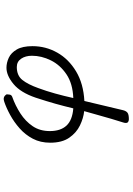

<svg xmlns="http://www.w3.org/2000/svg" viewBox="141 -694 718 1040"><g transform="rotate(-90 500.0 -174.0)"><path d="M423 134Q419 150 409.5 157.5Q400 165 374 165Q367 165 360.5 161.5Q354 158 354 148Q354 142 357 133Q366 106 376.5 69.5Q387 33 398 -6Q409 -45 418 -77Q380 -81 340.5 -100Q301 -119 274 -158Q247 -197 247 -261Q247 -314 268.5 -355Q290 -396 324.5 -426.5Q359 -457 397.5 -478Q436 -499 469 -510L477 -512Q479 -512 480.5 -512.5Q482 -513 483 -513Q494 -513 501.5 -506.5Q509 -500 509 -495Q509 -491 507.5 -481Q506 -471 496 -467Q448 -450 405.5 -422.5Q363 -395 336.5 -356Q310 -317 310 -263Q310 -205 339.5 -173Q369 -141 433 -136Q445 -186 458 -232.5Q471 -279 491 -340Q519 -422 565 -460Q611 -498 653 -498Q680 -498 707 -485.5Q734 -473 752 -442Q770 -411 770 -357Q770 -285 735 -223Q700 -161 633.5 -121Q567 -81 473 -76ZM489 -136Q567 -139 617.5 -173Q668 -207 693 -257.5Q718 -308 718 -360Q718 -395 702 -418.5Q686 -442 657 -442Q611 -442 587 -412Q563 -382 543 -326Q527 -283 513.5 -234.5Q500 -186 489 -136Z"/></g></svg>

Font: QiushuiShotai
Style: Regular
Weight: 600
Designer: Fontworks Inc.
Foundry: Fontworks Inc.
Version: Version 1.250